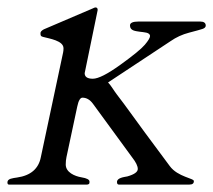

<svg xmlns="http://www.w3.org/2000/svg" viewBox="-29 -497 574 517"><path d="M212 -8C212 -13.3 204.8 -17.2 190.5 -19.5C172 -22.5 148 -33 148 -54C148 -61.3 148.7 -68 150 -74L179 -210C182.3 -226 187 -234 193 -234C203.7 -234 213 -228.7 221 -218L327 -73C337 -60.3 342 -50 342 -42C342 -34 332.7 -27.3 314 -22C303.5 -20.1 286 -17.8 286 -7C286 -2.3 287.7 0 291 0H481C489 0 493 -3 493 -9C495 -17.1 449.8 -20 428 -50C401.3 -86 378.8 -116.3 360.5 -141C332.3 -179 310.2 -211 286.5 -241.5C277.5 -253.1 269.6 -267.4 262 -275L430 -386C445.3 -396.7 462 -404.3 480 -409C498 -413.7 510 -417 516 -419C522 -421 525 -424 525 -428C525 -435.3 520 -439 510 -439H344C328.7 -439 321 -435.5 321 -428.5C321 -414.1 335.5 -413.4 348 -411.5C357.8 -410 375 -410.2 375 -400C375 -395.3 370.3 -387.5 361 -376.5C351.7 -365.5 329.7 -347.5 295 -322.5C260.3 -297.5 235.7 -285 221 -285C206.3 -285 199 -290 199 -300L234 -470C234 -474.7 232 -477 228 -477C226.7 -477 224 -476 220 -474L89 -418C83 -414.7 80 -411.3 80 -408C80 -400.3 80.8 -399.3 87.5 -397.5C103.9 -393 142 -387.6 142 -367C142 -363 141.7 -359.3 141 -356L81 -74C75 -42.7 53.7 -24.3 17 -19C5.5 -17.2 -9 -16.2 -9 -6C-9 -2 -7.7 0 -5 0H206C211.7 -1.1 212 -2.4 212 -8Z"/></svg>

Font: fbb
Style: Italic
Weight: 400
Italic angle: -12°
Designer: David J. Perry, Michael Sharpe
Version: Version 0.991